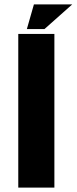

<svg xmlns="http://www.w3.org/2000/svg" viewBox="-20 -852 348 872"><path d="M227 0H63V-698H227ZM102 -720 134 -832H308L182 -720Z"/></svg>

Font: Maven Pro ExtraBold
Style: Regular
Weight: 800
Designer: Joe Prince
Foundry: Joe Prince
Version: Version 2.100